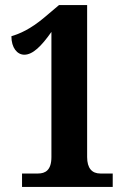

<svg xmlns="http://www.w3.org/2000/svg" viewBox="-20 -738 501 758"><path d="M67 0H425V-53H376C343 -53 324 -74 324 -118V-718H213L155 -669C99 -622 58 -605 25 -595C25 -549 48 -522 76 -522C109 -522 143 -555 183 -612V-118C183 -66 159 -53 130 -53H67Z"/></svg>

Font: Noto Serif Hebrew ExtraCondensed ExtraBold
Style: Regular
Weight: 800
Width: 2
Designer: Monotype Design Team
Foundry: Monotype Imaging Inc.
Version: Version 2.004